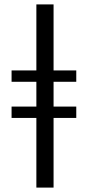

<svg xmlns="http://www.w3.org/2000/svg" viewBox="-20 -851 398 871"><path d="M145 0V-316H32.5V-367.5H145V-480H32.5V-531.5H145V-831H223V-531.5H326V-480H223V-367.5H326V-316H223V0Z"/></svg>

Font: Merriweather 24pt SemiCondensed Light
Style: Regular
Weight: 300
Width: 4
Designer: Eben Sorkin
Foundry: Eben Sorkin
Version: Version 2.100